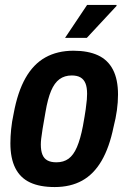

<svg xmlns="http://www.w3.org/2000/svg" viewBox="-20 -744 518 776"><path d="M201 12Q141 12 101.5 -6.5Q62 -25 42 -64.5Q22 -104 22 -165Q22 -191 25 -221.5Q28 -252 35 -284Q51 -372 83 -428.5Q115 -485 163.5 -512Q212 -539 277 -539Q336 -539 376 -520.5Q416 -502 436.5 -462.5Q457 -423 457 -362Q457 -331 452.5 -298.5Q448 -266 439 -231Q422 -148 390.5 -94Q359 -40 312 -14Q265 12 201 12ZM208 -88Q237 -88 257 -102.5Q277 -117 291 -149.5Q305 -182 315 -234Q323 -278 326.5 -303Q330 -328 331 -341.5Q332 -355 332 -365Q332 -391 325.5 -407Q319 -423 305.5 -431Q292 -439 270 -439Q241 -439 220.5 -424Q200 -409 186.5 -377Q173 -345 164 -292Q156 -248 152 -222.5Q148 -197 146.5 -183.5Q145 -170 145 -160Q145 -135 151.5 -119Q158 -103 172 -95.5Q186 -88 208 -88ZM243 -591 332 -724H451V-720L331 -591Z"/></svg>

Font: Archivo Condensed
Style: Bold Italic
Weight: 700
Width: 3
Italic angle: -10°
Designer: Hector Gatti
Foundry: Omnibus-Type
Version: Version 2.001